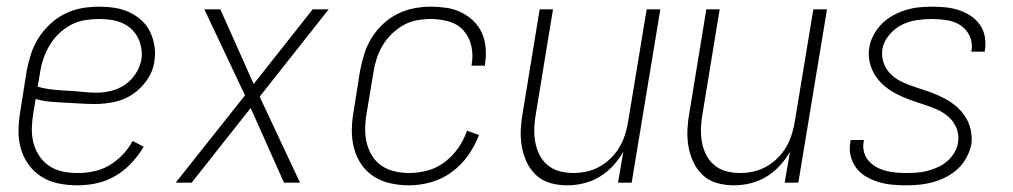

<svg xmlns="http://www.w3.org/2000/svg" viewBox="-20 -548 3040 576"><path d="M213 8Q184 8 156 2.5Q128 -3 105 -17.5Q82 -32 66 -54Q50 -76 42.5 -102.5Q35 -129 35.5 -157.5Q36 -186 41 -215L60 -335Q65 -361 73 -386Q81 -411 95.5 -434Q110 -457 130.5 -476Q151 -495 175.5 -507Q200 -519 225.5 -523.5Q251 -528 277 -528Q301 -528 324 -524.5Q347 -521 367.5 -511.5Q388 -502 404.5 -487Q421 -472 430.5 -452Q440 -432 443.5 -409Q447 -386 443 -363Q439 -334 421 -308Q403 -282 377.5 -265Q352 -248 322.5 -242Q293 -236 265 -236Q242 -236 219.5 -237.5Q197 -239 174.5 -240Q152 -241 130 -243Q108 -245 87 -251L80 -209Q76 -186 75.5 -163Q75 -140 80.5 -119Q86 -98 98 -80Q110 -62 128 -50Q146 -38 168 -33.5Q190 -29 213 -29Q237 -29 261.5 -34Q286 -39 308 -52Q330 -65 348 -84Q366 -103 378 -125L411 -108Q396 -82 374.5 -59Q353 -36 326.5 -20.5Q300 -5 271 1.5Q242 8 213 8ZM270 -270Q292 -270 314 -275.5Q336 -281 355 -294Q374 -307 387 -327Q400 -347 404 -368Q407 -386 404 -403.5Q401 -421 393.5 -435.5Q386 -450 373.5 -461.5Q361 -473 345.5 -479.5Q330 -486 312.5 -488.5Q295 -491 277 -491Q256 -491 234.5 -487.5Q213 -484 193 -473.5Q173 -463 156.5 -447Q140 -431 128.5 -411.5Q117 -392 110 -371Q103 -350 100 -329L93 -288Q114 -282 136 -279.5Q158 -277 180.5 -276Q203 -275 225.5 -272.5Q248 -270 270 -270Z M507 0 715 -262 593 -520H641L741 -296L918 -520H966L759 -258L880 0H832L732 -224L555 0Z M1208 8Q1179 8 1151.5 2Q1124 -4 1101.5 -18.5Q1079 -33 1064 -55Q1049 -77 1042 -103.5Q1035 -130 1035.5 -158.5Q1036 -187 1041 -215L1060 -335Q1065 -360 1072.5 -385Q1080 -410 1094 -433Q1108 -456 1128 -475Q1148 -494 1172 -506Q1196 -518 1221.5 -523Q1247 -528 1272 -528Q1296 -528 1319.5 -524.5Q1343 -521 1363.5 -511Q1384 -501 1400.5 -485Q1417 -469 1426 -448.5Q1435 -428 1437 -404Q1439 -380 1435 -356Q1435 -355 1435 -353.5Q1435 -352 1435 -351H1395Q1395 -352 1395 -353Q1395 -354 1395 -355Q1400 -383 1394 -410Q1388 -437 1370.5 -456.5Q1353 -476 1326.5 -483.5Q1300 -491 1272 -491Q1251 -491 1230 -487Q1209 -483 1189.5 -472Q1170 -461 1154 -445Q1138 -429 1127 -410Q1116 -391 1109.5 -370.5Q1103 -350 1100 -329L1080 -209Q1076 -187 1075.5 -164Q1075 -141 1080 -120Q1085 -99 1096 -81Q1107 -63 1124.5 -51Q1142 -39 1163.5 -34Q1185 -29 1208 -29Q1235 -29 1263 -36.5Q1291 -44 1314.5 -62Q1338 -80 1355 -104.5Q1372 -129 1381 -156L1417 -143Q1405 -111 1384.5 -82Q1364 -53 1335.5 -32Q1307 -11 1273.5 -1.5Q1240 8 1208 8Z M1682 8Q1655 8 1630.5 1Q1606 -6 1588 -23Q1570 -40 1559.5 -63Q1549 -86 1545 -111Q1541 -136 1542.5 -162.5Q1544 -189 1549 -215L1599 -520H1639L1588 -209Q1584 -188 1583 -166Q1582 -144 1585.5 -123.5Q1589 -103 1598 -84.5Q1607 -66 1622.5 -53Q1638 -40 1658 -34.5Q1678 -29 1700 -29Q1720 -29 1740.5 -33.5Q1761 -38 1779.5 -48.5Q1798 -59 1813.5 -74.5Q1829 -90 1839.5 -108.5Q1850 -127 1856 -147Q1862 -167 1865 -187L1920 -520H1961L1875 0H1834L1850 -93Q1837 -70 1819 -50.5Q1801 -31 1778.5 -17.5Q1756 -4 1731 2Q1706 8 1682 8Z M2182 8Q2155 8 2130.5 1Q2106 -6 2088 -23Q2070 -40 2059.5 -63Q2049 -86 2045 -111Q2041 -136 2042.5 -162.5Q2044 -189 2049 -215L2099 -520H2139L2088 -209Q2084 -188 2083 -166Q2082 -144 2085.5 -123.5Q2089 -103 2098 -84.5Q2107 -66 2122.5 -53Q2138 -40 2158 -34.5Q2178 -29 2200 -29Q2220 -29 2240.5 -33.5Q2261 -38 2279.5 -48.5Q2298 -59 2313.5 -74.5Q2329 -90 2339.5 -108.5Q2350 -127 2356 -147Q2362 -167 2365 -187L2420 -520H2461L2375 0H2334L2350 -93Q2337 -70 2319 -50.5Q2301 -31 2278.5 -17.5Q2256 -4 2231 2Q2206 8 2182 8Z M2698 8Q2677 8 2656 6Q2635 4 2615.5 -2Q2596 -8 2578.5 -18Q2561 -28 2549 -44Q2537 -60 2532 -80Q2527 -100 2531 -121Q2531 -123 2531.5 -124.5Q2532 -126 2532 -128H2572Q2572 -127 2571.5 -125.5Q2571 -124 2571 -123Q2568 -107 2572 -92Q2576 -77 2585.5 -66Q2595 -55 2608 -47.5Q2621 -40 2636 -36Q2651 -32 2666.5 -30.5Q2682 -29 2698 -29Q2714 -29 2729.5 -30Q2745 -31 2761 -35Q2777 -39 2792.5 -46Q2808 -53 2821 -64Q2834 -75 2843 -90Q2852 -105 2854 -120Q2858 -143 2849.5 -163.5Q2841 -184 2825 -198Q2809 -212 2789 -220.5Q2769 -229 2748.5 -235.5Q2728 -242 2707.5 -249.5Q2687 -257 2668 -267Q2649 -277 2633 -290.5Q2617 -304 2605.5 -322Q2594 -340 2589 -361.5Q2584 -383 2588 -406Q2591 -425 2601 -443.5Q2611 -462 2626 -477Q2641 -492 2659.5 -502Q2678 -512 2697.5 -518Q2717 -524 2736.5 -526Q2756 -528 2775 -528Q2796 -528 2816.5 -526Q2837 -524 2855.5 -518Q2874 -512 2890.5 -501.5Q2907 -491 2918.5 -475.5Q2930 -460 2934 -440Q2938 -420 2935 -400Q2935 -398 2934.5 -396.5Q2934 -395 2934 -393H2894Q2894 -395 2894 -396Q2894 -397 2895 -398Q2898 -421 2888.5 -441Q2879 -461 2861 -472.5Q2843 -484 2820.5 -487.5Q2798 -491 2775 -491Q2753 -491 2729.5 -487.5Q2706 -484 2684.5 -473Q2663 -462 2647 -442.5Q2631 -423 2627 -400Q2624 -377 2632 -356.5Q2640 -336 2656 -322Q2672 -308 2692 -299.5Q2712 -291 2732.5 -284.5Q2753 -278 2773.5 -270.5Q2794 -263 2813 -253Q2832 -243 2848 -229.5Q2864 -216 2875.5 -198.5Q2887 -181 2892 -159Q2897 -137 2894 -115Q2890 -95 2879.5 -75.5Q2869 -56 2853.5 -41.5Q2838 -27 2818.5 -17Q2799 -7 2779 -1.5Q2759 4 2738.5 6Q2718 8 2698 8Z"/></svg>

Font: Iosevka SS04 Extralight
Style: Italic
Weight: 200
Italic angle: -9°
Monospace: yes
Designer: Belleve Invis
Foundry: Belleve Invis
Version: Version 19.0.0; ttfautohint (v1.8.4)